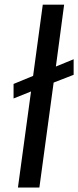

<svg xmlns="http://www.w3.org/2000/svg" viewBox="-20 -820 341 838"><path d="M151.9 -1.6H58.3L115.4 -420.8L39.2 -390.2V-453.6L124.5 -488.8L166.7 -799.6H259.9L223.9 -529.6L301.4 -561.4V-493.5L214.1 -459.6Z"/></svg>

Font: Merriweather Sans Variable Regular
Style: Italic
Weight: 300
Italic angle: -8°
Designer: Eben Sorkin
Foundry: Eben Sorkin
Version: Version 2.001